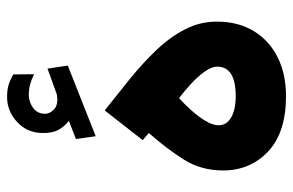

<svg xmlns="http://www.w3.org/2000/svg" viewBox="-160 -653 811 531"><g transform="rotate(-90 245.5 -387.5)"><path d="M176.8 -602.5Q160.2 -615.7 151.6 -631.8Q143.1 -647.9 143.1 -673.8Q143.1 -717.3 173.3 -745.4Q203.6 -773.4 242.2 -773.4Q263.2 -773.4 277.1 -769Q291 -764.6 305.2 -756.3L305.7 -698.7Q276.9 -713.4 249 -713.4Q229.5 -713.4 212.9 -701.7Q196.3 -689.9 196.3 -667.5Q196.8 -654.3 209 -643.1Q221.2 -631.8 247.1 -635.3Q247.1 -635.3 251 -636.2L321.3 -661.6L329.6 -605.5L134.3 -528.3L126.5 -583ZM143.1 -381.3 123.5 -398.4 205.6 -503.4Q249.5 -468.8 293 -433.6Q336.4 -398.4 372.3 -360.8Q408.2 -323.2 429.7 -281.7Q451.2 -240.2 451.2 -193.4Q451.2 -133.8 424.8 -90.8Q398.4 -47.9 352.1 -24.9Q305.7 -2 245.6 -2Q144.5 -2 92 -51.5Q39.6 -101.1 39.6 -175.8Q39.6 -236.8 69.6 -284.4Q99.6 -332 143.1 -381.3ZM326.7 -192.4Q326.7 -208 312.7 -227.3Q298.8 -246.6 278.6 -265.1Q258.3 -283.7 239.7 -297.9Q222.7 -282.7 205.3 -263.2Q188 -243.7 176.3 -224.1Q164.6 -204.6 164.6 -188.5Q164.6 -166 186.3 -153.6Q208 -141.1 245.1 -141.1Q326.7 -141.1 326.7 -192.4Z"/></g></svg>

Font: Vazirmatn RD UI ExtraBold
Style: Regular
Weight: 800
Designer: Saber Rastikerdar
Foundry: Saber Rastikerdar
Version: Version 33.003